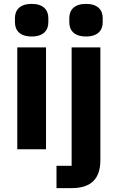

<svg xmlns="http://www.w3.org/2000/svg" viewBox="-20 -769 606 989"><path d="M349 85H271V200H349C452 200 497 149 497 56V-525H349ZM423 -581C483 -581 509 -612 509 -654V-676C509 -718 483 -749 423 -749C363 -749 337 -718 337 -676V-654C337 -612 363 -581 423 -581ZM143 -581C203 -581 229 -612 229 -654V-676C229 -718 203 -749 143 -749C83 -749 57 -718 57 -676V-654C57 -612 83 -581 143 -581ZM69 0H217V-525H69Z"/></svg>

Font: IBM Plex Sans Thai Looped
Style: Bold
Weight: 700
Designer: Mike Abbink, Paul van der Laan, Pieter van Rosmalen, Ben Mitchell, Mark Frömberg
Foundry: Bold Monday
Version: Version 1.1